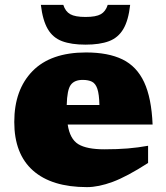

<svg xmlns="http://www.w3.org/2000/svg" viewBox="-20 -752 681 787"><path d="M332.5 -537Q423.5 -537 482 -508.5Q540.5 -480 570.8 -415.2Q601 -350.5 605.5 -241.5H257.5Q266.5 -182 301 -161Q335.5 -140 407.5 -140Q461 -140 503.5 -143.5Q546 -147 587 -154.5V-84Q500 -28 441.8 -6.5Q383.5 15 336.5 15Q192 15 115.2 -53Q38.5 -121 38.5 -252Q38.5 -384 113.2 -460.5Q188 -537 332.5 -537ZM319 -424.5Q285 -424.5 270 -404Q255 -383.5 253.5 -321.5H387.5Q386.5 -366 379 -388Q371.5 -410 356.8 -417.2Q342 -424.5 319 -424.5ZM330.5 -682.5Q373.5 -682.5 393.2 -693.8Q413 -705 421.5 -732H513.5Q506.5 -668.5 485.5 -633Q464.5 -597.5 426.8 -583.2Q389 -569 330.5 -569Q272.5 -569 234.5 -583.2Q196.5 -597.5 175.8 -633Q155 -668.5 147.5 -732H239.5Q248 -705 268 -693.8Q288 -682.5 330.5 -682.5Z"/></svg>

Font: Newsreader 6pt ExtraBold
Style: Regular
Weight: 800
Designer: Hugues Gentile
Foundry: Production Type
Version: Version 1.003; ttfautohint (v1.8.3)